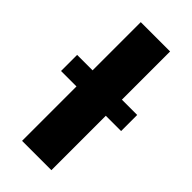

<svg xmlns="http://www.w3.org/2000/svg" viewBox="-281 -780 832 832"><g transform="rotate(45 135.0 -364.0)"><path d="M225.6 -727.5V0H45.9V-727.5ZM-48.8 -333.5V-432.1H319.3V-333.5Z"/></g></svg>

Font: Inter Display Extra Bold
Style: Regular
Weight: 800
Designer: Rasmus Andersson
Foundry: rsms
Version: Version 4.000;git-4fc901f